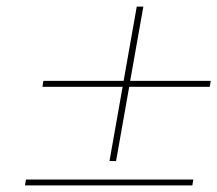

<svg xmlns="http://www.w3.org/2000/svg" viewBox="-20 -655 661 584"><path d="M621 -409 618 -391H373L333 -165H313L353 -391H109L112 -409H356L396 -635H416L376 -409ZM59 -109H568L565 -91H56Z"/></svg>

Font: Fz Poppins Thin
Style: Italic
Weight: 100
Italic angle: -10°
Designer: Ninad Kale (Devanagari), Jonny Pinhorn (Latin)
Foundry: Indian Type Foundry
Version: Vit hóa bi Vntype.Com & FontZin.Com